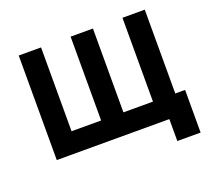

<svg xmlns="http://www.w3.org/2000/svg" viewBox="-114 -680 1009 932"><g transform="rotate(-20 390.5 -213.5)"><path d="M650.7 113.3V0H69.2V-540H184.5V-107H337.2V-540H452.5V-107H605V-540H720.3V-107H771V113.3Z"/></g></svg>

Font: Manrope
Style: Regular
Weight: 400
Designer: Mikhail Sharanda
Foundry: Mikhail Sharanda
Version: Version 4.503